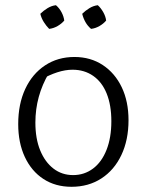

<svg xmlns="http://www.w3.org/2000/svg" viewBox="-20 -710 556 738"><path d="M255 8Q193 8 147 -22Q101 -52 75.5 -106.5Q50 -161 50 -233Q50 -310 77 -368Q104 -426 153 -458.5Q202 -491 266 -491Q328 -491 375 -460Q422 -429 448 -374.5Q474 -320 474 -248Q474 -172 446.5 -114Q419 -56 369.5 -24Q320 8 255 8ZM261 -37Q304 -37 337.5 -62Q371 -87 389.5 -134Q408 -181 408 -244Q408 -306 390 -350.5Q372 -395 338 -418.5Q304 -442 259 -442Q231 -442 200 -432Q169 -422 134 -402L168 -429Q142 -385 129 -337.5Q116 -290 116 -239Q116 -177 134.5 -132Q153 -87 185.5 -62Q218 -37 261 -37ZM195 -690Q208 -679 216.5 -663Q225 -647 227 -631Q217 -619 201.5 -610Q186 -601 169 -599Q158 -610 148.5 -625Q139 -640 135 -657Q147 -669 162.5 -678.5Q178 -688 195 -690ZM356 -690Q368 -679 377 -663Q386 -647 388 -631Q378 -619 362.5 -610Q347 -601 330 -599Q317 -610 308.5 -625Q300 -640 296 -657Q308 -669 323.5 -678.5Q339 -688 356 -690Z"/></svg>

Font: Piazzolla 24pt Light
Style: Regular
Weight: 300
Designer: Juan Pablo del Peral
Foundry: Huerta Tipografica
Version: Version 2.005